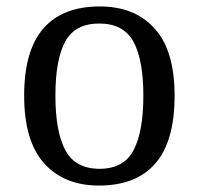

<svg xmlns="http://www.w3.org/2000/svg" viewBox="-20 -566 617 596"><path d="M287 10Q179 10 117 -59Q55 -128 55 -269Q55 -409 114.5 -477.5Q174 -546 290 -546Q398 -546 460 -477.5Q522 -409 522 -269Q522 -128 462.5 -59Q403 10 287 10ZM289 -42Q364 -42 394.5 -99.5Q425 -157 425 -269Q425 -381 394 -437Q363 -493 288 -493Q213 -493 182.5 -437Q152 -381 152 -269Q152 -157 183 -99.5Q214 -42 289 -42Z"/></svg>

Font: Noto Serif Toto
Style: Regular
Weight: 400
Designer: Monotype Design Team
Foundry: Monotype Imaging Inc.
Version: Version 2.001